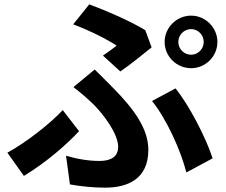

<svg xmlns="http://www.w3.org/2000/svg" viewBox="-20 -810 1040 884"><path d="M801 -617C801 -649 827 -676 860 -676C892 -676 918 -649 918 -617C918 -585 892 -558 860 -558C827 -558 801 -585 801 -617ZM738 -617C738 -550 793 -496 860 -496C926 -496 981 -550 981 -617C981 -683 926 -738 860 -738C793 -738 738 -683 738 -617ZM454 -554 534 -481C575 -508 652 -571 678 -592L649 -671C580 -713 474 -759 391 -790L317 -698C392 -670 473 -629 517 -600C503 -589 478 -570 454 -554ZM284 -93 302 39C351 48 409 54 464 54C568 54 663 14 663 -120C663 -212 604 -302 497 -409C471 -436 445 -461 416 -490L318 -409C351 -384 385 -354 410 -330C455 -285 524 -195 524 -134C524 -87 489 -69 438 -69C390 -69 338 -77 284 -93ZM838 -16 959 -81C929 -174 851 -326 788 -403L680 -345C747 -262 813 -116 838 -16ZM344 -206 269 -303C209 -239 100 -154 14 -107L90 0C197 -65 288 -146 344 -206Z"/></svg>

Font: Noto Sans Mono CJK SC
Style: Bold
Weight: 700
Designer: Ryoko NISHIZUKA 西塚涼子 (kana, bopomofo & ideographs); Paul D. Hunt (Latin, Greek & Cyrillic); Sandoll Communications 산돌커뮤니
Foundry: Adobe
Version: Version 2.004;hotconv 1.0.118;makeotfexe 2.5.65603